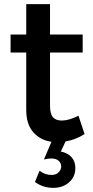

<svg xmlns="http://www.w3.org/2000/svg" viewBox="-20 -678 447 922"><path d="M30.8 -425.8V-512.2H106V-658.2H220.2V-512.2H377V-425.8H220.2V-170.9Q220.2 -131.3 234.1 -115.2Q248 -99.1 276.9 -99.1Q310.1 -99.1 356.9 -122.1L386.2 -34.2Q342.3 -6.3 294.9 1L272 49.8Q304.2 55.7 323 76.2Q341.8 96.7 341.8 128.9Q341.8 171.4 311.5 197.8Q281.2 224.1 235.8 224.1Q186 224.1 147.9 195.8L169.9 142.1Q195.8 162.1 228 162.1Q248.5 162.1 261.2 149.7Q273.9 137.2 273.9 121.1Q273.9 105.5 261.7 94.2Q249.5 83 226.1 83Q209.5 83 190.9 87.9L227.1 2.9Q173.3 -4.9 139.6 -43.2Q106 -81.5 106 -149.9V-425.8Z"/></svg>

Font: Trueno
Style: Rg
Weight: 400
Designer: Julieta Ulanovsky
Foundry: Julieta Ulanovsky
Version: Version 3.001b